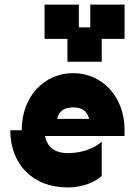

<svg xmlns="http://www.w3.org/2000/svg" viewBox="-20 -820 565 840"><path d="M75 -250H25C25 -100 125 0 275 0C375 0 425 -50 425 -50V-200C425 -200 375 -150 275 -150C231 -150 187 -169 177 -225H525V-250C525 -400 425 -500 300 -500C175 -500 75 -400 75 -250ZM175 -650H275V-550H425V-650H525V-800H375V-700H325V-800H175ZM230 -300C240 -337 263 -350 300 -350C337 -350 360 -337 370 -300Z"/></svg>

Font: LS-VG5000 Bold Shifted
Style: Regular
Weight: 400
Designer: Justin Bihan, 2021
Foundry: Justin Bihan, 2021
Version: Version 1.000;Glyphs 3.1.2 (3151)